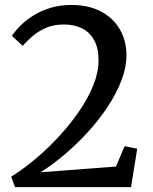

<svg xmlns="http://www.w3.org/2000/svg" viewBox="-20 -772 632 792"><path d="M26 -43Q75 -73.5 126.2 -116.5Q177.5 -159.5 224 -210Q270.5 -260.5 307.2 -314.2Q344 -368 365.2 -421Q386.5 -474 386.5 -522Q386.5 -573.5 368.2 -606.5Q350 -639.5 317.8 -655.2Q285.5 -671 244 -671Q200 -671 167.2 -656Q134.5 -641 111.5 -620.5Q88.5 -600 73.5 -583L29 -624Q43.5 -645.5 66 -667.8Q88.5 -690 119.2 -709Q150 -728 189 -739.8Q228 -751.5 274.5 -751.5Q345.5 -751.5 396.2 -724.8Q447 -698 474.2 -651.2Q501.5 -604.5 501.5 -544Q501.5 -493 480.5 -439Q459.5 -385 423.8 -331Q388 -277 342.5 -227.2Q297 -177.5 246.8 -135Q196.5 -92.5 148 -61.5L458.5 -85L494 -169L546 -158.5L520.5 0H42Z"/></svg>

Font: Merriweather 24pt Medium
Style: Regular
Weight: 500
Designer: Eben Sorkin
Foundry: Eben Sorkin
Version: Version 2.100